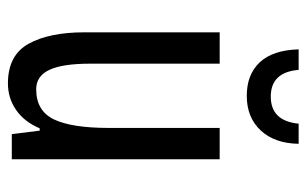

<svg xmlns="http://www.w3.org/2000/svg" viewBox="-168 -614 791 496"><g transform="rotate(90 228.0 -365.5)"><path d="M391 -537V0H326L317 -72H311Q294 -32 263.5 -11Q233 10 195 10Q122 10 92.5 -43.5Q63 -97 63 -187V-537H144V-202Q144 -131 160 -97Q176 -63 210 -63Q266 -63 288 -109Q310 -155 310 -251V-537ZM351 -741Q350 -679 316.5 -643Q283 -607 227 -607Q172 -607 140.5 -640.5Q109 -674 107 -741H160Q166 -669 229 -669Q292 -669 299 -741Z"/></g></svg>

Font: Noto Sans Bengali ExtraCondensed
Style: Regular
Weight: 400
Width: 2
Designer: Jelle Bosma - Monotype Design Team
Foundry: Monotype Imaging Inc.
Version: Version 2.003; ttfautohint (v1.8.4.7-5d5b)